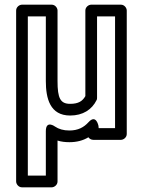

<svg xmlns="http://www.w3.org/2000/svg" viewBox="-20 -573 608 821"><path d="M358 -50C339 -29 314 -15 277 -15C251 -15 231 -21 215 -32C215 -32 176 -61 176 -12V178H99V-503H176V-226C176 -152 194 -79 280 -79C334 -79 373 -104 393 -145C395 -148 395 -153 395 -156V-503H472V-25H402L401 -35C401 -35 391 -87 358 -50ZM358 14C362 20 370 25 379 25H497C508 25 522 15 522 0V-528C522 -539 512 -553 497 -553H370C359 -553 345 -543 345 -528V-162C333 -141 316 -129 280 -129C238 -129 226 -153 226 -226V-528C226 -539 216 -553 201 -553H74C63 -553 49 -543 49 -528V203C49 214 59 228 74 228H201C212 228 226 218 226 203V28C241 33 259 35 277 35C308 35 335 28 358 14Z"/></svg>

Font: Asimov
Style: NarOu
Weight: 500
Designer: Google
Version: Version 2.000980; 2014